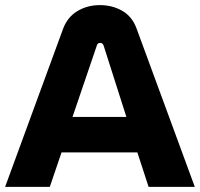

<svg xmlns="http://www.w3.org/2000/svg" viewBox="-20 -732 783 752"><path d="M0 0 227 -619Q244 -665 283 -688.5Q322 -712 371 -712Q420 -712 459 -689.5Q498 -667 515 -620L743 0H562L518 -135H221L175 0ZM264 -274H475L386 -553Q384 -559 380.5 -561.5Q377 -564 372 -564Q367 -564 363.5 -561Q360 -558 359 -553Z"/></svg>

Font: MuseoModerno Thin
Style: Bold
Weight: 700
Version: Version 1.003